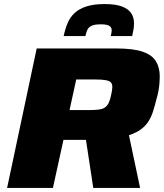

<svg xmlns="http://www.w3.org/2000/svg" viewBox="-20 -927 808 947"><path d="M15 0 161 -688H553Q637 -688 683.5 -672Q730 -656 749 -625Q768 -594 768 -549Q768 -534 766.5 -516Q765 -498 761.5 -478.5Q758 -459 752 -439Q744 -406 735 -378Q726 -350 712 -328Q698 -306 675 -289Q652 -272 616 -260L671 0H440L404 -237Q397 -237 389 -237Q381 -237 374 -237H293L241 0ZM323 -384H416Q447 -384 466.5 -386.5Q486 -389 497.5 -397Q509 -405 516 -419.5Q523 -434 528 -458Q531 -470 532.5 -480.5Q534 -491 534 -498Q534 -513 527 -520.5Q520 -528 502 -531.5Q484 -535 449 -535H356ZM294 -749Q301 -783 313 -812Q325 -841 347 -862Q369 -883 405.5 -895Q442 -907 496 -907Q550 -907 581.5 -895Q613 -883 627 -862Q641 -841 641 -811Q641 -797 638.5 -782Q636 -767 632 -749H526Q528 -757 529.5 -764Q531 -771 531 -777Q531 -791 520 -799Q509 -807 477 -807Q446 -807 431 -799.5Q416 -792 410.5 -779Q405 -766 401 -749Z"/></svg>

Font: Saira Expanded ExtraBold
Style: Italic
Weight: 800
Width: 7
Italic angle: -12°
Designer: Hector Gatti with collaboration of the Omnibus-Type team
Foundry: Omnibus-Type
Version: Version 1.101